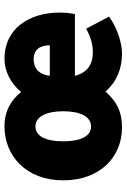

<svg xmlns="http://www.w3.org/2000/svg" viewBox="126 -678 564 856"><g transform="rotate(-90 408.0 -250.0)"><path d="M268 12C340 12 386 -14 428 -62C470 -12 530 12 598 12C640 12 712 -8 762 -46L708 -148C672 -128 638 -118 604 -118C553 -118 513 -139 498 -198H773C776 -210 780 -236 780 -266C780 -400 710 -512 574 -512C520 -512 466 -486 426 -438C390 -482 342 -512 272 -512C142 -512 32 -416 32 -250C32 -84 138 12 268 12ZM272 -126C228 -126 206 -174 206 -250C206 -326 228 -374 272 -374C316 -374 340 -326 340 -250C340 -174 316 -126 272 -126ZM498 -310C505 -362 534 -382 572 -382C618 -382 634 -350 634 -310Z"/></g></svg>

Font: Source Sans Pro Black
Style: Regular
Weight: 900
Designer: Paul D. Hunt
Foundry: Adobe Systems Incorporated
Version: Version 3.006;hotconv 1.0.111;makeotfexe 2.5.65597